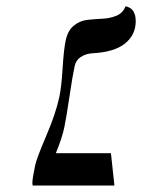

<svg xmlns="http://www.w3.org/2000/svg" viewBox="-20 -574 440 594"><path d="M163.1 -272Q169.9 -301.8 173.6 -361.1Q177.2 -420.4 183.1 -448.2Q189.5 -479 208 -494.4Q226.6 -509.8 250 -512.5Q273.4 -515.1 296.9 -516.1Q320.3 -517.1 340.3 -525.4Q360.4 -533.7 368.2 -554.2Q369.6 -554.2 371.6 -554Q373.5 -553.7 379.2 -551Q384.8 -548.3 388.9 -544.2Q393.1 -540 396.5 -530.8Q399.9 -521.5 399.9 -508.8Q399.9 -465.8 366.5 -439.2Q333 -412.6 266.1 -409.2Q244.6 -407.7 229.5 -397.5Q214.4 -387.2 210.9 -369.1Q204.6 -340.8 194.6 -273.4Q184.6 -206.1 179.2 -181.2Q172.9 -149.4 152.8 -100.1H323.2L334 0H81.1Q81.1 -1 80.6 -3.7Q80.1 -6.3 80.1 -7.8Q80.1 -21.5 88.9 -63Q93.3 -84 122.8 -153.1Q152.3 -222.2 163.1 -272Z"/></svg>

Font: Linear Smooth
Style: Italic
Weight: 400
Designer: Philipp H. Poll, Flanker
Foundry: Philipp H. Poll, reworked by Flanker
Version: Version 1.061 | FøM Fix